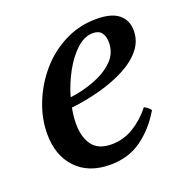

<svg xmlns="http://www.w3.org/2000/svg" viewBox="-96 -567 639 666"><g transform="rotate(-20 223.0 -234.0)"><path d="M437 -398Q437 -359 412 -328.5Q387 -298 344.5 -276Q302 -254 250 -240Q198 -226 144 -220Q138 -189 138 -162Q138 -112 160 -82.5Q182 -53 231 -53Q274 -53 312 -76Q350 -99 379 -136Q395 -127 402 -117Q368 -59 319 -23.5Q270 12 202 12Q123 12 77.5 -35.5Q32 -83 32 -163Q32 -219 54 -275Q76 -331 115.5 -377.5Q155 -424 209.5 -452Q264 -480 328 -480Q384 -480 410.5 -458Q437 -436 437 -398ZM152 -255Q199 -261 242.5 -277.5Q286 -294 314 -321.5Q342 -349 342 -389Q342 -411 332 -424.5Q322 -438 300 -438Q269 -438 240 -411.5Q211 -385 188 -343Q165 -301 152 -255Z"/></g></svg>

Font: Tiro Telugu
Style: Italic
Weight: 400
Italic angle: -11°
Designer: Telugu: John Hudson & Fiona Ross, assisted by Kaja Sojewska. Latin: John Hudson with Paul Hanslow, assisted by Kaja Soje
Foundry: Tiro Typeworks Ltd.
Version: Version 1.52